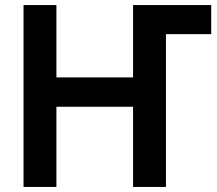

<svg xmlns="http://www.w3.org/2000/svg" viewBox="-20 -726 857 759"><path d="M636 -591V13H506V-304H203V13H73V-706H203V-420H506V-706H815V-591Z"/></svg>

Font: Repo
Style: DemiBold
Weight: 600
Designer: Stefan Peev
Foundry: Context Ltd
Version: Version 001.000